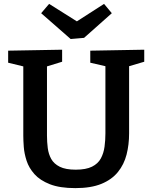

<svg xmlns="http://www.w3.org/2000/svg" viewBox="-20 -958 784 989"><path d="M445 -697 723 -702V-640L645 -617V-271Q645 -213 632 -162Q619 -111 587.5 -72Q556 -33 502.5 -11Q449 11 368 11Q288 11 237 -9Q186 -29 157.5 -61Q129 -93 117 -130Q105 -167 102.5 -201Q100 -235 100 -259V-616L22 -635V-697L300 -702V-640L222 -616V-259Q222 -227 226 -195.5Q230 -164 244 -139Q258 -114 288 -99Q318 -84 370 -84Q423 -84 454 -99.5Q485 -115 499.5 -142Q514 -169 518.5 -202.5Q523 -236 523 -271V-617L445 -635ZM516 -938 556 -890 413 -763 344 -757 192 -890 233 -938 376 -848Z"/></svg>

Font: Bitter SemiBold
Style: Regular
Weight: 600
Designer: Sol Matas, and Bitter project Authors
Foundry: Sol Matas
Version: Version 2.001